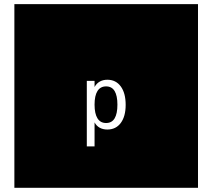

<svg xmlns="http://www.w3.org/2000/svg" viewBox="-20 -850 1017 919"><path d="M927.7 -830.1V48.8H48.8V-830.1ZM432.6 -264.2Q441.4 -247.6 457 -238.8Q472.7 -230 493.7 -230Q534.7 -230 558.1 -261.5Q581.5 -293 581.5 -348.1Q581.5 -404.3 558.1 -436.3Q534.7 -468.3 493.7 -468.3Q473.1 -468.3 457.5 -459.5Q441.9 -450.7 432.6 -433.6V-462.9H395.5V-149.4H432.6ZM542 -349.1Q542 -305.7 528.6 -283.4Q515.1 -261.2 487.8 -261.2Q460.4 -261.2 446.5 -283.7Q432.6 -306.2 432.6 -349.1Q432.6 -392.1 446.5 -414.3Q460.4 -436.5 487.8 -436.5Q515.1 -436.5 528.6 -414.3Q542 -392.1 542 -349.1Z"/></svg>

Font: BabelStone Maritime
Style: Regular
Weight: 400
Designer: Andrew West
Foundry: BabelStone
Version: Version 0.001;February 23, 2018